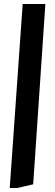

<svg xmlns="http://www.w3.org/2000/svg" viewBox="-20 -713 272 953"><path d="M28.3 220 92.6 -693H205.2L144.7 201.8L66.1 220Z"/></svg>

Font: Ancizar Serif Light
Style: Italic
Weight: 300
Italic angle: -4°
Designer: Cesar Puertas, Viviana Monsalve, Julian Moncada, Julian Prieto, Jose Castro, Felipe Aragon, Mariel Hernandez, Sara Alarc
Version: Version 8.100